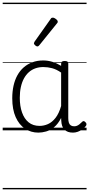

<svg xmlns="http://www.w3.org/2000/svg" viewBox="-20 -968 663 1426"><path d="M265 17Q210 17 166 -12Q122 -41 96.5 -98Q71 -155 71 -238Q71 -288 80.5 -331Q90 -374 109 -408.5Q128 -443 156 -467.5Q184 -492 220.5 -505.5Q257 -519 301 -519Q335 -519 368 -509Q401 -499 434 -479V-495Q434 -506 440.5 -510.5Q447 -515 461 -515Q475 -515 481 -510.5Q487 -506 487 -496V-91Q487 -70 491.5 -56.5Q496 -43 506 -36.5Q516 -30 531 -30Q541 -30 550.5 -33.5Q560 -37 569.5 -44.5Q579 -52 590 -63Q595 -69 601.5 -68.5Q608 -68 614 -61Q621 -55 622 -48Q623 -41 619 -34Q608 -19 592 -7.5Q576 4 558 10.5Q540 17 522 17Q501 17 485.5 11.5Q470 6 458.5 -5.5Q447 -17 441.5 -33.5Q436 -50 435 -72Q435 -76 434.5 -81.5Q434 -87 434 -92Q411 -47 382 -23.5Q353 0 322.5 8.5Q292 17 265 17ZM127 -242Q127 -180 143.5 -133Q160 -86 192.5 -59.5Q225 -33 274 -33Q306 -33 336.5 -46.5Q367 -60 392.5 -92.5Q418 -125 434 -181V-429Q399 -453 367 -461.5Q335 -470 302 -470Q270 -470 243 -460.5Q216 -451 194.5 -432Q173 -413 158 -385.5Q143 -358 135 -322Q127 -286 127 -242ZM258 -623Q251 -623 241.5 -631Q232 -639 232 -647Q232 -649 233.5 -651.5Q235 -654 237 -659L356 -827Q359 -833 363 -835Q367 -837 372 -837Q379 -837 387.5 -832Q396 -827 402.5 -820.5Q409 -814 409 -807Q409 -803 407.5 -800Q406 -797 402 -793L272 -632Q265 -623 258 -623ZM0 428H623V438H0ZM0 -20H623V0H0ZM0 -505H623V-500H0ZM0 -948H623V-938H0Z"/></svg>

Font: Playwrite US Modern Guides
Style: Regular
Weight: 400
Designer: Veronika Burian, José Scaglione
Foundry: TypeTogether
Version: Version 1.003